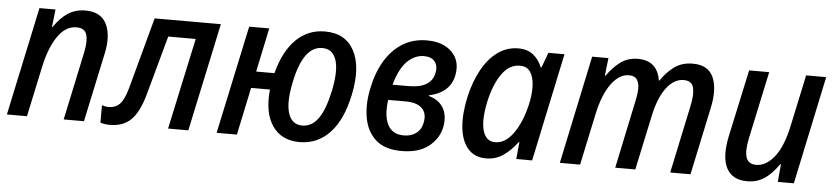

<svg xmlns="http://www.w3.org/2000/svg" viewBox="-38 -745 4136 953"><g transform="rotate(5 2029.5 -269.0)"><path d="M12 0 127 -540H207L197 -451H199Q233 -501 270.5 -524.5Q308 -548 355 -548Q434 -548 461.5 -490.5Q489 -433 469 -342L396 0H295L368 -344Q379 -398 369.5 -429.5Q360 -461 319 -461Q265 -461 226 -405Q187 -349 166 -253L112 0Z M525 7Q511 7 499 5Q487 3 478 0V-87Q494 -81 513 -81Q545 -81 566.5 -102Q588 -123 605 -184L701 -539H1031L916 0H815L913 -455H776L695 -160Q670 -70 630.5 -31.5Q591 7 525 7Z M1057 0 1172 -539H1272L1226 -320H1317Q1346 -431 1405.5 -489.5Q1465 -548 1549 -548Q1652 -548 1695 -467Q1738 -386 1709 -247Q1683 -121 1621.5 -55.5Q1560 10 1471 10Q1380 10 1335 -56Q1290 -122 1302 -237H1208L1158 0ZM1477 -73Q1525 -73 1557 -118.5Q1589 -164 1609 -258Q1630 -360 1612.5 -412.5Q1595 -465 1543 -465Q1448 -465 1411 -282Q1390 -181 1407.5 -127Q1425 -73 1477 -73Z M1979 10Q1894 10 1849 -31.5Q1804 -73 1792.5 -141Q1781 -209 1798 -288Q1814 -366 1849 -424.5Q1884 -483 1936.5 -515.5Q1989 -548 2057 -548Q2139 -548 2183 -503Q2227 -458 2212 -385Q2203 -342 2172 -315Q2141 -288 2090 -277V-274Q2144 -259 2165 -219Q2186 -179 2175 -125Q2163 -68 2113.5 -29Q2064 10 1979 10ZM2050 -469Q2004 -469 1966.5 -432.5Q1929 -396 1906 -314H1986Q2097 -314 2113 -389Q2121 -425 2104 -447Q2087 -469 2050 -469ZM1984 -68Q2021 -68 2046 -87.5Q2071 -107 2077 -143Q2085 -187 2059.5 -212Q2034 -237 1978 -237H1891Q1880 -158 1903 -113Q1926 -68 1984 -68Z M2400 10Q2342 10 2309 -28.5Q2276 -67 2269.5 -134Q2263 -201 2282 -287Q2299 -362 2331 -421Q2363 -480 2409 -514Q2455 -548 2513 -548Q2558 -548 2587 -525Q2616 -502 2631 -464H2635L2663 -539H2743L2629 0H2550L2558 -85H2555Q2524 -43 2486 -16.5Q2448 10 2400 10ZM2438 -74Q2488 -74 2527.5 -128.5Q2567 -183 2588 -271Q2601 -326 2599 -369.5Q2597 -413 2579.5 -438.5Q2562 -464 2527 -463Q2475 -463 2438 -410.5Q2401 -358 2382 -272Q2362 -178 2377 -126Q2392 -74 2438 -74Z M2767 0 2881 -539H2962L2952 -451H2956Q2982 -490 3019.5 -519Q3057 -548 3109 -548Q3205 -548 3221 -450H3224Q3251 -491 3289 -519.5Q3327 -548 3382 -548Q3459 -548 3484.5 -490.5Q3510 -433 3490 -339L3418 0H3317L3389 -340Q3401 -395 3393 -429Q3385 -463 3344 -463Q3296 -463 3258.5 -413.5Q3221 -364 3202 -276L3143 0H3043L3115 -342Q3122 -373 3122.5 -400.5Q3123 -428 3111.5 -445.5Q3100 -463 3071 -463Q3023 -463 2983 -408.5Q2943 -354 2922 -254L2868 0Z M3701 10Q3626 10 3597.5 -45.5Q3569 -101 3591 -205L3663 -539H3763L3691 -202Q3678 -140 3688.5 -107.5Q3699 -75 3739 -75Q3788 -75 3829.5 -127.5Q3871 -180 3893 -286L3947 -539H4047L3933 0H3853L3861 -88H3857Q3822 -38 3785.5 -14Q3749 10 3701 10Z"/></g></svg>

Font: Noto Sans SemiCondensed Medium
Style: Italic
Weight: 500
Width: 4
Italic angle: -12°
Designer: Monotype Design Team
Foundry: Monotype Imaging Inc.
Version: Version 2.013; ttfautohint (v1.8.4.7-5d5b)